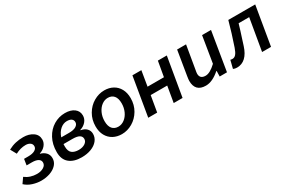

<svg xmlns="http://www.w3.org/2000/svg" viewBox="58 -1433 3420 2325"><g transform="rotate(-30 1768.5 -270.5)"><path d="M-11 -65 40 -138Q111 -84 206 -84Q260 -84 298 -107Q336 -130 336 -168Q336 -202 305.5 -219.5Q275 -237 220 -237H146L159 -321H217Q278 -321 311 -340.5Q344 -360 344 -392Q344 -423 319 -440Q294 -457 258 -457Q186 -457 114 -419L68 -502Q120 -530 171.5 -542Q223 -554 280 -554Q359 -554 413.5 -517Q468 -480 468 -414Q468 -370 437.5 -333.5Q407 -297 357 -282V-278Q405 -265 433.5 -234Q462 -203 462 -157Q462 -105 427 -66.5Q392 -28 334.5 -7.5Q277 13 210 13Q152 13 92 -6Q32 -25 -11 -65Z M542 -192Q542 -302 586.5 -384Q631 -466 704.5 -510Q778 -554 863 -554Q943 -554 991 -518Q1039 -482 1039 -420Q1039 -373 1007 -336Q975 -299 924 -284V-279Q975 -271 1004.5 -241Q1034 -211 1034 -166Q1034 -114 1000.5 -73Q967 -32 908 -9.5Q849 13 775 13Q667 13 604.5 -38.5Q542 -90 542 -192ZM912 -166Q912 -237 788 -237H662Q661 -226 661 -204Q661 -136 695.5 -109.5Q730 -83 788 -83Q842 -83 877 -106.5Q912 -130 912 -166ZM789 -321Q853 -321 886.5 -342Q920 -363 920 -396Q920 -426 897.5 -442Q875 -458 835 -458Q785 -458 742.5 -421.5Q700 -385 679 -321Z M1105 -227Q1105 -321 1149 -396Q1193 -471 1264 -512.5Q1335 -554 1413 -554Q1480 -554 1532.5 -525.5Q1585 -497 1615 -442.5Q1645 -388 1645 -313Q1645 -219 1601 -144.5Q1557 -70 1486 -28.5Q1415 13 1337 13Q1270 13 1217.5 -15.5Q1165 -44 1135 -98Q1105 -152 1105 -227ZM1519 -313Q1519 -383 1489 -418.5Q1459 -454 1405 -454Q1359 -454 1319 -424Q1279 -394 1255 -342Q1231 -290 1231 -227Q1231 -158 1261 -122.5Q1291 -87 1345 -87Q1391 -87 1431 -117Q1471 -147 1495 -199Q1519 -251 1519 -313Z M1801 -541H1926L1891 -330H2120L2157 -541H2282L2190 0H2066L2104 -223H1873L1835 0H1710Z M2363 -137Q2363 -156 2370 -200L2426 -541H2551L2496 -216Q2493 -200 2491 -187Q2489 -174 2489 -165Q2489 -93 2568 -93Q2630 -93 2715 -174L2775 -541H2900L2811 0H2709L2711 -77H2706Q2603 13 2511 13Q2437 13 2400 -25Q2363 -63 2363 -137Z M2894 1 2922 -111Q2936 -107 2951 -107Q2979 -107 3000 -131.5Q3021 -156 3040 -211Q3098 -380 3142 -541H3518L3427 0H3302L3378 -444H3230Q3203 -351 3172 -258L3145 -173Q3116 -82 3066 -35Q3016 12 2947 12Q2916 12 2894 1Z"/></g></svg>

Font: Nebula Sans Semibold
Style: Regular
Weight: 600
Italic angle: -9°
Designer: Paul D. Hunt for Adobe (as Source Sans)
Foundry: Nebula Entertainment & Broadcasting LLC
Version: Version 1.010